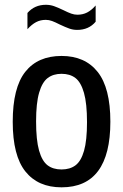

<svg xmlns="http://www.w3.org/2000/svg" viewBox="-20 -792 527 822"><path d="M34.5 -270.5Q34.5 -416.5 88.2 -484.5Q142 -552.5 243.5 -552.5Q344 -552.5 398.2 -484Q452.5 -415.5 452.5 -271Q452.5 10 243.5 10Q143 10 88.8 -57.8Q34.5 -125.5 34.5 -270.5ZM352.5 -269Q352.5 -349 339.5 -394.5Q326.5 -440 303 -458Q279.5 -476 243.5 -476Q208 -476 184.2 -458Q160.5 -440 147.5 -395.2Q134.5 -350.5 134.5 -272.5Q134.5 -192.5 147.2 -147.5Q160 -102.5 183.5 -84.5Q207 -66.5 243.5 -66.5Q279.5 -66.5 303.2 -84.2Q327 -102 339.8 -146.5Q352.5 -191 352.5 -269ZM236 -687Q216.5 -697 203 -702Q189.5 -707 176 -707Q153 -707 134.5 -697.2Q116 -687.5 97.5 -667V-736.5Q128 -771.5 176.5 -771.5Q194.5 -771.5 211 -765.8Q227.5 -760 251.5 -748.5Q271.5 -738.5 284.8 -733.8Q298 -729 311.5 -729Q334.5 -729 353 -738.5Q371.5 -748 389.5 -768.5V-699Q360 -664 310.5 -664Q292.5 -664 276.5 -669.8Q260.5 -675.5 236 -687Z"/></svg>

Font: Encode Sans Condensed Medium
Style: Regular
Weight: 500
Width: 3
Designer: Multiple Designers
Foundry: Impallari Type
Version: Version 2.000